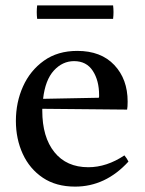

<svg xmlns="http://www.w3.org/2000/svg" viewBox="-20 -681 537 713"><path d="M259 12Q188 12 139 -21Q90 -54 64.5 -109.5Q39 -165 39 -232Q39 -301 65.5 -360Q92 -419 143 -455.5Q194 -492 267 -492Q355 -492 404.5 -439.5Q454 -387 454 -304Q454 -294 453.5 -286.5Q453 -279 452 -274L137 -277Q137 -273 137 -270Q137 -172 182 -116Q227 -60 308 -60Q376 -60 442 -104Q452 -92 457 -81Q372 12 259 12ZM140 -314 347 -318Q348 -320 348 -323.5Q348 -327 348 -328Q348 -382 324.5 -418Q301 -454 255 -454Q212 -454 180 -419Q148 -384 140 -314ZM118 -661H400Q403 -636 400 -611H118Q115 -636 118 -661Z"/></svg>

Font: Tiro Devanagari Sanskrit
Style: Regular
Weight: 400
Designer: Devanagari: John Hudson & Fiona Ross. Latin: John Hudson.
Foundry: Tiro Typeworks Ltd.
Version: Version 1.52